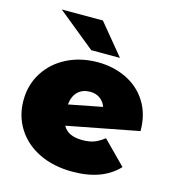

<svg xmlns="http://www.w3.org/2000/svg" viewBox="-114 -863 881 969"><g transform="rotate(15 326.5 -378.5)"><path d="M473 -197 591 -78Q509 10 352 10Q253 10 178 -26.5Q103 -63 62 -128Q21 -193 21 -274Q21 -356 62 -420.5Q103 -485 174.5 -521Q246 -557 335 -557Q416 -557 484 -524.5Q552 -492 592 -428.5Q632 -365 632 -277L258 -205Q283 -157 359 -157Q395 -157 419.5 -166Q444 -175 473 -197ZM243 -312 418 -346Q409 -372 387.5 -387.5Q366 -403 336 -403Q297 -403 272.5 -380Q248 -357 243 -312ZM89 -767H304L436 -607H286Z"/></g></svg>

Font: Montserrat Alternates Black
Style: Regular
Weight: 900
Designer: Julieta Ulanovsky
Foundry: Julieta Ulanovsky
Version: Version 7.200